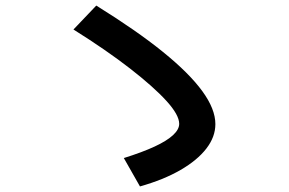

<svg xmlns="http://www.w3.org/2000/svg" viewBox="-20 -709 1040 690"><path d="M425 -141Q492 -162 536 -182.5Q580 -203 602 -223.5Q624 -244 624 -264Q624 -296 578 -346.5Q532 -397 447 -463Q362 -529 244 -603L326 -689Q471 -599 565.5 -522.5Q660 -446 707 -381.5Q754 -317 754 -263Q754 -217 721.5 -175Q689 -133 628.5 -98Q568 -63 483 -39Z"/></svg>

Font: M PLUS 1 Code SemiBold
Style: Regular
Weight: 600
Designer: Coji Morishita
Foundry: UNDERFOREST DESIGN
Version: Version 1.005